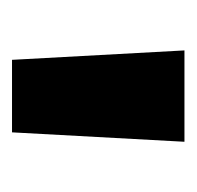

<svg xmlns="http://www.w3.org/2000/svg" viewBox="-24 -744 326 318"><g transform="rotate(90 139.0 -585.0)"><path d="M79.1 -441.9 63.5 -727.5H214.8L199.2 -441.9Z"/></g></svg>

Font: Inter Display ExtraBold
Style: Regular
Weight: 800
Designer: Rasmus Andersson
Foundry: rsms
Version: Version 4.000;git-a52131595